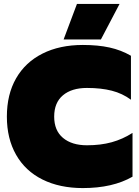

<svg xmlns="http://www.w3.org/2000/svg" viewBox="-20 -943 710 978"><path d="M372 -923H589L494 -742H304ZM15 -349Q15 -462 62 -544Q109 -626 196.5 -670Q284 -714 402 -714Q479 -714 538 -701Q597 -688 647 -659V-435Q604 -467 549.5 -481Q495 -495 423 -495Q345 -495 300.5 -457.5Q256 -420 256 -349Q256 -278 301 -240.5Q346 -203 423 -203Q493 -203 549 -218.5Q605 -234 655 -266V-43Q554 15 402 15Q284 15 196.5 -28.5Q109 -72 62 -154.5Q15 -237 15 -349Z"/></svg>

Font: Prompt Black
Style: Regular
Weight: 900
Designer: Katatrad Team
Foundry: CadsonDemak
Version: Version 1.001